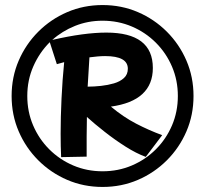

<svg xmlns="http://www.w3.org/2000/svg" viewBox="-20 -760 812 760"><path d="M526 -48Q461 -20 386 -20Q311 -20 246 -48Q181 -76 131.5 -125.5Q82 -175 54 -240Q26 -305 26 -380Q26 -455 54 -520Q82 -585 131.5 -634.5Q181 -684 246 -712Q311 -740 386 -740Q461 -740 526 -712Q591 -684 640.5 -634.5Q690 -585 718 -520Q746 -455 746 -380Q746 -305 718 -240Q690 -175 640.5 -125.5Q591 -76 526 -48ZM222 -138Q221 -158 220.5 -181.5Q220 -205 220 -231Q220 -295 223.5 -369.5Q227 -444 234 -514Q219 -510 205 -506L177 -593Q136 -552 112 -497.5Q88 -443 88 -380Q88 -318 111 -264Q134 -210 175 -169Q216 -128 270 -105Q324 -82 386 -82Q448 -82 502 -105Q556 -128 597 -169Q638 -210 661 -264Q684 -318 684 -380Q684 -442 661 -496Q638 -550 597 -591Q556 -632 502 -655Q448 -678 386 -678Q328 -678 277 -657.5Q226 -637 187 -602Q313 -631 401 -631Q585 -631 585 -491Q585 -361 419 -338Q468 -297 519 -270.5Q570 -244 622 -225L557 -139Q519 -153 476.5 -180Q434 -207 394 -238.5Q354 -270 324 -297Q323 -259 323 -220V-140ZM396 -538Q381 -538 365.5 -536.5Q350 -535 334 -533Q330 -476 327 -417Q352 -417 379.5 -420Q407 -423 431 -430Q455 -437 470.5 -451Q486 -465 486 -488Q486 -538 396 -538Z"/></svg>

Font: Mochiy Pop One
Style: Regular
Weight: 400
Designer: FONTDASU
Foundry: FONTDASU / Google Inc. / Adobe
Version: Version 2.000